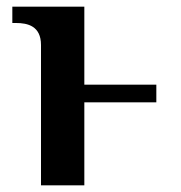

<svg xmlns="http://www.w3.org/2000/svg" viewBox="-20 -556 542 576"><path d="M103 0H233V-249H449V-302H233V-536H17V-487H28C63 -487 103 -478 103 -421Z"/></svg>

Font: Noto Serif Semi
Style: Regular
Weight: 600
Designer: Monotype Design Team
Foundry: Monotype Imaging Inc.
Version: Version 1.002